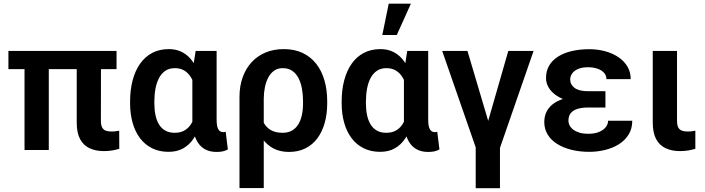

<svg xmlns="http://www.w3.org/2000/svg" viewBox="-20 -800 3762 1024"><path d="M601.6 -528.3V-431.2H24.9V-528.3ZM240.2 -528.3V0H110.8V-528.3ZM389.2 -528.3H518.6L518.1 -156.7Q518.1 -132.8 524.7 -120.4Q531.2 -107.9 543.7 -103.3Q556.2 -98.6 574.2 -98.6Q586.9 -98.6 597.7 -100.1Q608.4 -101.6 615.7 -103L616.2 -6.3Q599.6 -1.5 579.6 2.2Q559.6 5.9 534.2 5.9Q490.7 5.9 458 -9.3Q425.3 -24.4 407.2 -57.9Q389.2 -91.3 389.2 -146Z M673.8 -249V-259.3Q673.8 -320.3 687.3 -371.3Q700.7 -422.4 726.8 -459.7Q752.9 -497.1 791.5 -517.6Q830.1 -538.1 880.4 -538.1Q916 -538.1 944.3 -525.4Q972.7 -512.7 993.9 -489Q1015.1 -465.3 1030.3 -432.6Q1045.4 -399.9 1055.2 -359.1Q1064.9 -318.4 1070.3 -272V-246.1Q1064 -189.9 1050 -143.3Q1036.1 -96.7 1013.4 -62.3Q990.7 -27.8 957.5 -9Q924.3 9.8 879.4 9.8Q829.6 9.8 791.3 -9.3Q752.9 -28.3 726.8 -63Q700.7 -97.7 687.3 -145Q673.8 -192.4 673.8 -249ZM803.2 -259.3V-249Q803.2 -215.3 809.1 -186.8Q814.9 -158.2 827.6 -137Q840.3 -115.7 861.1 -103.8Q881.8 -91.8 911.6 -91.8Q940.9 -91.8 961.7 -103Q982.4 -114.3 996.1 -134Q1009.8 -153.8 1018.1 -180.7Q1026.4 -207.5 1030.8 -239.3V-274.4Q1027.3 -308.6 1019.3 -337.9Q1011.2 -367.2 997.3 -389.4Q983.4 -411.6 962.4 -424.1Q941.4 -436.5 912.6 -436.5Q882.8 -436.5 862.1 -422.6Q841.3 -408.7 828.4 -384.3Q815.4 -359.9 809.3 -327.6Q803.2 -295.4 803.2 -259.3ZM1023.4 -528.3H1135.3V-163.1Q1135.3 -143.1 1137.7 -130.1Q1140.1 -117.2 1145 -109.4Q1149.9 -101.6 1156.5 -98.4Q1163.1 -95.2 1171.9 -95.2Q1175.3 -95.2 1178.2 -95.9Q1181.2 -96.7 1183.6 -97.7L1195.3 -2.9Q1179.7 5.4 1165.5 7.8Q1151.4 10.3 1134.8 10.3Q1107.4 10.3 1085 1.5Q1062.5 -7.3 1046.1 -25.6Q1029.8 -43.9 1019.5 -72.3Q1009.3 -100.6 1005.9 -140.1V-415Z M1257.3 203.1V-282.7Q1257.3 -340.8 1274.2 -387.7Q1291 -434.6 1322 -468.3Q1353 -502 1396.5 -520Q1439.9 -538.1 1493.7 -538.1Q1550.8 -538.1 1594 -517.6Q1637.2 -497.1 1666.5 -459.7Q1695.8 -422.4 1710.4 -371.3Q1725.1 -320.3 1725.1 -259.3V-249Q1725.1 -192.4 1711.9 -145Q1698.7 -97.7 1672.9 -62.7Q1647 -27.8 1608.9 -8.8Q1570.8 10.3 1521.5 10.3Q1473.6 10.3 1438.5 -8.3Q1403.3 -26.9 1379.2 -60.5Q1355 -94.2 1340.3 -139.9Q1325.7 -185.5 1318.8 -240.2Q1320.8 -239.3 1332 -233.2Q1343.3 -227.1 1354.2 -221.4Q1365.2 -215.8 1365.7 -215.8Q1370.1 -180.2 1383.3 -151.9Q1396.5 -123.5 1421.9 -107.7Q1447.3 -91.8 1486.8 -91.8Q1516.6 -91.8 1537.4 -103.8Q1558.1 -115.7 1571 -137Q1584 -158.2 1590.1 -186.8Q1596.2 -215.3 1596.2 -249V-259.3Q1596.2 -295.4 1590.3 -327.6Q1584.5 -359.9 1571.5 -384.3Q1558.6 -408.7 1538.1 -422.6Q1517.6 -436.5 1487.8 -436.5Q1460.9 -436.5 1441.7 -422.9Q1422.4 -409.2 1410.4 -386Q1398.4 -362.8 1392.6 -333.5Q1386.7 -304.2 1386.7 -272.9V203.1Z M1802.2 -249V-259.3Q1802.2 -320.3 1815.7 -371.3Q1829.1 -422.4 1855.2 -459.7Q1881.3 -497.1 1919.9 -517.6Q1958.5 -538.1 2008.8 -538.1Q2044.4 -538.1 2072.8 -525.4Q2101.1 -512.7 2122.3 -489Q2143.6 -465.3 2158.7 -432.6Q2173.8 -399.9 2183.6 -359.1Q2193.4 -318.4 2198.7 -272V-246.1Q2192.4 -189.9 2178.5 -143.3Q2164.6 -96.7 2141.8 -62.3Q2119.1 -27.8 2085.9 -9Q2052.7 9.8 2007.8 9.8Q1958 9.8 1919.7 -9.3Q1881.3 -28.3 1855.2 -63Q1829.1 -97.7 1815.7 -145Q1802.2 -192.4 1802.2 -249ZM1931.6 -259.3V-249Q1931.6 -215.3 1937.5 -186.8Q1943.4 -158.2 1956.1 -137Q1968.8 -115.7 1989.5 -103.8Q2010.3 -91.8 2040 -91.8Q2069.3 -91.8 2090.1 -103Q2110.8 -114.3 2124.5 -134Q2138.2 -153.8 2146.5 -180.7Q2154.8 -207.5 2159.2 -239.3V-274.4Q2155.8 -308.6 2147.7 -337.9Q2139.6 -367.2 2125.7 -389.4Q2111.8 -411.6 2090.8 -424.1Q2069.8 -436.5 2041 -436.5Q2011.2 -436.5 1990.5 -422.6Q1969.7 -408.7 1956.8 -384.3Q1943.8 -359.9 1937.7 -327.6Q1931.6 -295.4 1931.6 -259.3ZM2151.9 -528.3H2263.7V-163.1Q2263.7 -143.1 2266.1 -130.1Q2268.6 -117.2 2273.4 -109.4Q2278.3 -101.6 2284.9 -98.4Q2291.5 -95.2 2300.3 -95.2Q2303.7 -95.2 2306.6 -95.9Q2309.6 -96.7 2312 -97.7L2323.7 -2.9Q2308.1 5.4 2293.9 7.8Q2279.8 10.3 2263.2 10.3Q2235.8 10.3 2213.4 1.5Q2190.9 -7.3 2174.6 -25.6Q2158.2 -43.9 2147.9 -72.3Q2137.7 -100.6 2134.3 -140.1V-415ZM2019 -613.3 2053.2 -780.3H2171.4L2096.2 -613.3Z M2646.5 -48.8V203.6H2517.1V-48.8ZM2575.7 -127.4 2690.9 -528.3H2825.7L2642.6 0H2555.2ZM2473.1 -528.3 2592.8 -125 2608.9 0H2522L2338.4 -528.3Z M3091.8 -287.1H3209V-226.6H3116.7Q3084 -226.6 3060.5 -219.5Q3037.1 -212.4 3024.4 -197Q3011.7 -181.6 3011.7 -156.7Q3011.7 -143.1 3018.3 -130.4Q3024.9 -117.7 3038.3 -107.9Q3051.8 -98.1 3071.3 -92.3Q3090.8 -86.4 3116.7 -86.4Q3150.9 -86.4 3174.6 -96.2Q3198.2 -106 3210.7 -121.8Q3223.1 -137.7 3223.1 -156.2H3352.1Q3352.1 -113.3 3332.3 -81.8Q3312.5 -50.3 3279.5 -30Q3246.6 -9.8 3205.8 0Q3165 9.8 3123 9.8Q3071.8 9.8 3028.1 -1Q2984.4 -11.7 2951.7 -32.2Q2918.9 -52.7 2900.9 -82.3Q2882.8 -111.8 2882.8 -149.4Q2882.8 -182.6 2897 -208.3Q2911.1 -233.9 2938 -251.5Q2964.8 -269 3003.9 -278.1Q3043 -287.1 3091.8 -287.1ZM3209 -252H3091.8Q3047.4 -252 3010.7 -262.2Q2974.1 -272.5 2947.3 -290.8Q2920.4 -309.1 2906.2 -333Q2892.1 -356.9 2892.1 -383.8Q2892.1 -421.4 2908.7 -450Q2925.3 -478.5 2956.1 -498Q2986.8 -517.6 3029.3 -527.6Q3071.8 -537.6 3123 -537.6Q3168 -537.6 3208 -526.6Q3248 -515.6 3278.6 -494.9Q3309.1 -474.1 3326.4 -444.8Q3343.8 -415.5 3343.8 -377.9H3214.4Q3214.4 -397.5 3201.7 -411.6Q3189 -425.8 3166.7 -433.6Q3144.5 -441.4 3117.2 -441.4Q3083.5 -441.4 3062.3 -431.9Q3041 -422.4 3031 -407.5Q3021 -392.6 3021 -376Q3021 -362.3 3027.1 -350.8Q3033.2 -339.4 3044.9 -330.8Q3056.6 -322.3 3074.7 -317.9Q3092.8 -313.5 3116.7 -313.5H3209Z M3461.4 -528.3H3590.8V-156.7Q3590.8 -132.8 3597.4 -120.4Q3604 -107.9 3616.5 -103.3Q3628.9 -98.6 3646.5 -98.6Q3659.2 -98.6 3670.2 -100.1Q3681.2 -101.6 3688.5 -103V-6.3Q3672.4 -1.5 3652.1 2.2Q3631.8 5.9 3606.9 5.9Q3563.5 5.9 3530.5 -9.3Q3497.6 -24.4 3479.5 -57.9Q3461.4 -91.3 3461.4 -146Z"/></svg>

Font: Roboto SemiBold
Style: Regular
Weight: 600
Designer: Christian Robertson
Foundry: Google
Version: Version 3.009; 2024